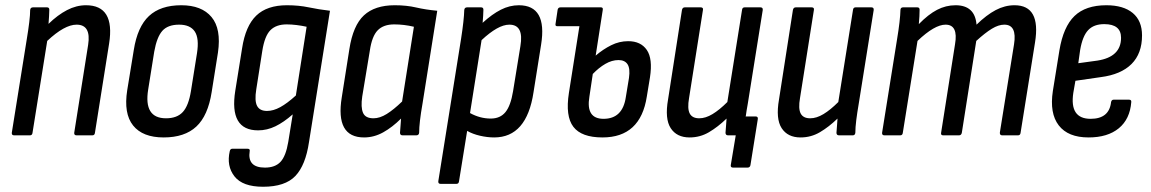

<svg xmlns="http://www.w3.org/2000/svg" viewBox="-20 -516 4389 732"><path d="M34 0Q24 0 25 -10L82 -366Q88 -402 91.5 -431Q95 -460 95 -478Q96 -488 106 -488H159Q168 -488 168 -479Q168 -468 167 -453.5Q166 -439 165 -425Q200 -459 235.5 -477.5Q271 -496 308 -496Q419 -496 396 -350L342 -10Q341 0 332 0H272Q262 0 263 -10L316 -345Q328 -422 272 -422Q226 -422 160 -360L104 -10Q103 0 94 0Z M604 8Q524 8 487.5 -37.5Q451 -83 465 -172L490 -325Q504 -414 548 -455Q592 -496 671 -496Q749 -496 786.5 -451Q824 -406 811 -316L787 -165Q773 -75 728.5 -33.5Q684 8 604 8ZM613 -65Q655 -65 677 -89Q699 -113 708 -169L731 -313Q740 -370 722.5 -396Q705 -422 663 -422Q620 -422 599 -398.5Q578 -375 568 -319L545 -175Q527 -65 613 -65Z M1074 -496Q1119 -496 1157 -488Q1195 -480 1238 -475L1158 26Q1145 114 1106 155Q1067 196 983 196Q905 196 874 156.5Q843 117 856 60Q858 51 866 51H923Q934 51 932 60Q922 123 990 123Q1029 123 1049.5 101Q1070 79 1079 25L1096 -80Q1062 -50 1030 -34.5Q998 -19 964 -19Q853 -19 877 -170L903 -332Q916 -417 957 -456.5Q998 -496 1074 -496ZM998 -93Q1022 -93 1048.5 -107.5Q1075 -122 1108 -152L1149 -414Q1131 -418 1111 -420.5Q1091 -423 1073 -423Q1033 -423 1011 -401Q989 -379 980 -322L957 -175Q950 -132 960 -112.5Q970 -93 998 -93Z M1368 8Q1258 8 1283 -145L1312 -329Q1326 -419 1367.5 -457.5Q1409 -496 1485 -496Q1530 -496 1566.5 -487.5Q1603 -479 1647 -475L1591 -122Q1578 -48 1578 -10Q1577 0 1567 0H1515Q1505 0 1505 -10Q1506 -22 1507 -36Q1508 -50 1509 -64Q1476 -31 1441 -11.5Q1406 8 1368 8ZM1404 -65Q1428 -65 1454.5 -81.5Q1481 -98 1513 -129L1558 -414Q1520 -423 1483 -423Q1442 -423 1420 -400.5Q1398 -378 1390 -323L1361 -148Q1355 -107 1364 -86Q1373 -65 1404 -65Z M1660 185Q1650 185 1651 175L1738 -369Q1749 -440 1750 -478Q1751 -488 1761 -488H1814Q1823 -488 1823 -479Q1823 -469 1822 -455.5Q1821 -442 1820 -429Q1856 -462 1889.5 -479Q1923 -496 1958 -496Q2067 -496 2043 -346L2014 -164Q1988 8 1864 8Q1838 8 1810 1.5Q1782 -5 1761 -17L1730 175Q1729 185 1720 185ZM1922 -422Q1900 -422 1873.5 -407Q1847 -392 1816 -363L1772 -85Q1810 -64 1851 -64Q1887 -64 1907 -88.5Q1927 -113 1936 -168L1964 -340Q1978 -422 1922 -422Z M2277 8Q2197 8 2166 -32.5Q2135 -73 2149 -162L2189 -416H2105Q2096 -416 2098 -425L2106 -479Q2108 -488 2117 -488H2271Q2280 -488 2278 -478L2251 -304Q2279 -328 2310 -343.5Q2341 -359 2375 -359Q2423 -359 2446 -325.5Q2469 -292 2458 -221L2446 -148Q2422 8 2277 8ZM2227 -147Q2213 -63 2281 -63Q2354 -63 2366 -146L2378 -219Q2383 -255 2372.5 -271Q2362 -287 2338 -287Q2313 -287 2288 -272.5Q2263 -258 2240 -234Z M2609 8Q2560 8 2537 -27.5Q2514 -63 2527 -137L2580 -478Q2582 -488 2591 -488H2651Q2662 -488 2660 -478L2607 -142Q2600 -102 2609.5 -83.5Q2619 -65 2646 -65Q2670 -65 2696.5 -81Q2723 -97 2753 -127L2809 -478Q2810 -488 2819 -488H2879Q2889 -488 2888 -478L2831 -121Q2826 -94 2823 -71L2824 -72H2861Q2871 -72 2869 -61L2841 114Q2839 123 2830 123H2775Q2765 123 2766 114L2785 0H2756Q2746 0 2746 -10Q2747 -22 2748 -36Q2749 -50 2750 -64Q2717 -32 2683 -12Q2649 8 2609 8Z M3032 8Q2983 8 2960 -27.5Q2937 -63 2950 -137L3003 -478Q3005 -488 3014 -488H3074Q3085 -488 3083 -478L3030 -142Q3023 -102 3032.5 -83.5Q3042 -65 3069 -65Q3093 -65 3119.5 -81Q3146 -97 3176 -127L3232 -478Q3233 -488 3242 -488H3302Q3312 -488 3311 -478L3254 -121Q3248 -86 3244.5 -58Q3241 -30 3241 -10Q3240 0 3231 0H3179Q3169 0 3169 -10Q3170 -22 3171 -36Q3172 -50 3173 -64Q3140 -32 3106 -12Q3072 8 3032 8Z M3352 0Q3342 0 3343 -10L3400 -366Q3412 -438 3413 -479Q3414 -488 3423 -488H3477Q3486 -488 3486 -479Q3486 -455 3483 -424Q3519 -461 3552.5 -478.5Q3586 -496 3623 -496Q3697 -496 3703 -422Q3741 -459 3776 -477.5Q3811 -496 3848 -496Q3949 -496 3926 -354L3871 -10Q3870 0 3861 0H3801Q3791 0 3792 -11L3846 -347Q3858 -422 3809 -422Q3787 -422 3761.5 -406.5Q3736 -391 3702 -360L3647 -10Q3645 0 3636 0H3576Q3566 0 3568 -10L3621 -347Q3634 -422 3585 -422Q3543 -422 3478 -360L3422 -10Q3421 0 3412 0Z M4130 8Q4052 8 4016.5 -38Q3981 -84 3994 -169L4019 -324Q4034 -414 4076.5 -455Q4119 -496 4198 -496Q4263 -496 4298.5 -466.5Q4334 -437 4334 -381Q4334 -312 4294 -272Q4254 -232 4177 -222L4080 -208L4072 -162Q4057 -63 4138 -63Q4209 -63 4216 -127Q4218 -136 4226 -136H4284Q4294 -136 4293 -127Q4288 -62 4245.5 -27Q4203 8 4130 8ZM4091 -275 4164 -285Q4254 -299 4254 -372Q4254 -424 4190 -424Q4150 -424 4128.5 -401Q4107 -378 4098 -325Z"/></svg>

Font: Sofia Sans Condensed Medium
Style: Italic
Weight: 500
Italic angle: -9°
Designer: Botio Nikoltchev, Ani Petrova
Foundry: lettersoup
Version: Version 4.101; ttfautohint (v1.8.4.7-5d5b)